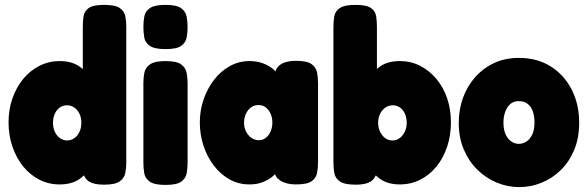

<svg xmlns="http://www.w3.org/2000/svg" viewBox="-20 -748 2408 786"><path d="M224 7Q179 7 141 -12.5Q103 -32 75 -66.5Q47 -101 31 -147.5Q15 -194 15 -247Q15 -300 31 -345.5Q47 -391 75 -425Q103 -459 141.5 -478.5Q180 -498 224 -498Q270 -498 300.5 -479Q331 -460 348.5 -426Q366 -392 373.5 -346Q381 -300 382 -247Q382 -196 375 -150Q368 -104 351 -69Q334 -34 303 -13.5Q272 7 224 7ZM255 -173Q271 -173 284.5 -182.5Q298 -192 305.5 -208.5Q313 -225 313 -245Q313 -266 305.5 -282Q298 -298 284.5 -307.5Q271 -317 254 -317Q238 -317 225 -308Q212 -299 204.5 -282.5Q197 -266 197 -245Q197 -225 204.5 -208.5Q212 -192 225.5 -182.5Q239 -173 255 -173ZM406 8Q366 8 346 -4Q326 -16 319 -43V-638Q319 -660 322 -681Q325 -702 343 -715Q361 -728 406 -728Q452 -728 470.5 -715Q489 -702 493 -681.5Q497 -661 497 -638V-83Q497 -61 493 -40Q489 -19 470 -5.5Q451 8 406 8Z M657 9Q612 9 593 -4.5Q574 -18 570.5 -39Q567 -60 567 -82V-408Q567 -430 571 -450.5Q575 -471 594 -484.5Q613 -498 658 -498Q703 -498 721.5 -484.5Q740 -471 744 -450Q748 -429 748 -406V-81Q748 -59 744 -38Q740 -17 721.5 -4Q703 9 657 9ZM657 -547Q612 -547 593 -560.5Q574 -574 570.5 -595Q567 -616 567 -638Q567 -661 571 -681.5Q575 -702 594 -715Q613 -728 658 -728Q703 -728 721.5 -714.5Q740 -701 744 -680Q748 -659 748 -637Q748 -615 744 -594Q740 -573 721.5 -560Q703 -547 657 -547Z M1191 7Q1152 7 1128 -8.5Q1104 -24 1105 -45H1114Q1109 -36 1094 -24Q1079 -12 1056 -2.5Q1033 7 1001 7Q957 7 920 -13.5Q883 -34 855.5 -70Q828 -106 813 -151.5Q798 -197 798 -247Q798 -296 813.5 -341Q829 -386 856.5 -421.5Q884 -457 921 -477.5Q958 -498 1001 -498Q1030 -498 1053 -490Q1076 -482 1092 -470Q1108 -458 1113 -447H1106Q1109 -471 1130 -485Q1151 -499 1192 -499Q1237 -499 1255.5 -485.5Q1274 -472 1278 -451Q1282 -430 1282 -408V-83Q1282 -61 1278 -40Q1274 -19 1255.5 -6Q1237 7 1191 7ZM1040 -174Q1056 -174 1068.5 -184Q1081 -194 1088 -210.5Q1095 -227 1095 -246Q1095 -266 1088 -282Q1081 -298 1068.5 -308Q1056 -318 1038 -318Q1020 -318 1007 -308Q994 -298 986.5 -281.5Q979 -265 979 -245Q979 -226 987 -210Q995 -194 1008.5 -184Q1022 -174 1040 -174Z M1617 7Q1570 7 1539 -13.5Q1508 -34 1490.5 -69Q1473 -104 1466 -150Q1459 -196 1460 -247Q1460 -300 1467.5 -346Q1475 -392 1492.5 -426Q1510 -460 1540.5 -479Q1571 -498 1617 -498Q1662 -498 1700 -478.5Q1738 -459 1766.5 -425Q1795 -391 1810.5 -345.5Q1826 -300 1826 -247Q1826 -194 1810.5 -147.5Q1795 -101 1767 -66.5Q1739 -32 1700.5 -12.5Q1662 7 1617 7ZM1587 -173Q1603 -173 1616 -182.5Q1629 -192 1637 -208.5Q1645 -225 1645 -245Q1645 -266 1637.5 -282.5Q1630 -299 1617 -308Q1604 -317 1588 -317Q1571 -317 1557.5 -307.5Q1544 -298 1536 -282Q1528 -266 1528 -245Q1528 -225 1536 -208.5Q1544 -192 1557 -182.5Q1570 -173 1587 -173ZM1436 8Q1390 8 1371 -5.5Q1352 -19 1348.5 -40Q1345 -61 1345 -83V-638Q1345 -661 1348.5 -681.5Q1352 -702 1371 -715Q1390 -728 1435 -728Q1481 -728 1499 -715Q1517 -702 1520 -681Q1523 -660 1523 -638V-43Q1516 -16 1496 -4Q1476 8 1436 8Z M2106 18Q2058 18 2013.5 -0.5Q1969 -19 1934 -53.5Q1899 -88 1878.5 -136.5Q1858 -185 1858 -245Q1858 -300 1875.5 -348Q1893 -396 1925.5 -432.5Q1958 -469 2003 -490Q2048 -511 2104 -511Q2180 -511 2235.5 -475.5Q2291 -440 2321 -380Q2351 -320 2351 -246Q2351 -183 2330.5 -134Q2310 -85 2275 -51Q2240 -17 2196 0.5Q2152 18 2106 18ZM2104 -159Q2119 -159 2134 -168Q2149 -177 2158.5 -196.5Q2168 -216 2168 -247Q2168 -273 2161 -292.5Q2154 -312 2140 -323Q2126 -334 2103 -334Q2083 -334 2069.5 -322.5Q2056 -311 2048.5 -291Q2041 -271 2041 -246Q2041 -216 2050.5 -196.5Q2060 -177 2074.5 -168Q2089 -159 2104 -159Z"/></svg>

Font: Fredoka SemiCondensed
Style: Bold
Weight: 700
Width: 4
Designer: Ben Nathan
Foundry: Milena B. Brandão, Ben Nathan
Version: Version 2.001